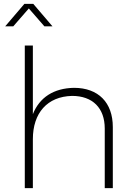

<svg xmlns="http://www.w3.org/2000/svg" viewBox="-20 -979 694 999"><path d="M211 -842H253L153 -959H107L7 -842H49L130 -935ZM365 -522C260 -520 186 -473 151 -385V-742H109V0H151V-255C151 -391 226 -477 355 -480C462 -480 525 -417 525 -310V0H567V-318C567 -445 492 -522 365 -522Z"/></svg>

Font: Montserrat ExtraLight
Style: Regular
Weight: 250
Designer: Julieta Ulanovsky
Foundry: Julieta Ulanovsky
Version: Version 4.000